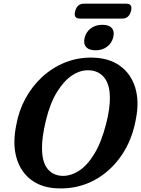

<svg xmlns="http://www.w3.org/2000/svg" viewBox="-20 -1032 783 1065"><path d="M492.5 -712.5Q585.5 -710.5 646 -666.5Q706.5 -622.5 729.8 -547Q753 -471.5 734.5 -375.5Q714 -256.5 652.8 -168Q591.5 -79.5 501.8 -31.8Q412 16 305 13Q213.5 11 153.8 -33.8Q94 -78.5 71.5 -156.5Q49 -234.5 70 -337.5Q84 -417.5 121.5 -486.2Q159 -555 215.5 -606.5Q272 -658 342.5 -686Q413 -714 492.5 -712.5ZM324.5 -56.5Q371.5 -55 417.8 -84.5Q464 -114 503.2 -178.5Q542.5 -243 569 -346.5Q580 -390 585 -426Q590 -462 589.5 -491.5Q589 -563.5 558.2 -601.5Q527.5 -639.5 476 -642Q428 -645 381.5 -614.8Q335 -584.5 296.5 -522.2Q258 -460 235 -365.5Q223.5 -318 218 -279Q212.5 -240 213 -209Q213.5 -133.5 243.5 -96Q273.5 -58.5 324.5 -56.5ZM510 -753Q473 -753 457 -772.2Q441 -791.5 450 -824.5Q458.5 -856.5 484.8 -875.5Q511 -894.5 548 -894.5Q585 -894.5 600.8 -875.5Q616.5 -856.5 608 -824.5Q599.5 -792 573.5 -772.5Q547.5 -753 510 -753ZM397 -970Q408 -1011.5 445 -1011.5H680.5Q717.5 -1011.5 706.5 -970.5Q695.5 -929 658.5 -929H423Q386 -929 397 -970Z"/></svg>

Font: Fraunces 72pt S100 SemiBold
Style: Italic
Weight: 600
Italic angle: -16°
Version: Version 1.000; ttfautohint (v1.8.3)